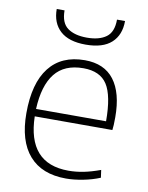

<svg xmlns="http://www.w3.org/2000/svg" viewBox="-86 -823 689 894"><g transform="rotate(10 258.5 -376.0)"><path d="M288 9Q174 9 114 -59.5Q54 -128 54 -259Q54 -401 112 -475Q170 -549 280 -549Q372 -549 418.5 -488Q465 -427 465 -312Q465 -270 462 -251H95Q100 -29 293 -29Q328 -29 363.5 -36Q399 -43 443 -59L448 -23Q412 -8 368.5 0.5Q325 9 288 9ZM280 -511Q190 -511 145 -454Q100 -397 95 -286H426Q426 -407 392.5 -459Q359 -511 280 -511ZM270 -621Q190 -621 149.5 -658Q109 -695 109 -761H146Q146 -702 179 -678Q212 -654 270 -654Q328 -654 361 -678Q394 -702 394 -761H432Q432 -695 391.5 -658Q351 -621 270 -621Z"/></g></svg>

Font: Encode Sans Normal
Style: Thin
Weight: 100
Designer: Pablo Impallari, Andres Torresi
Foundry: Pablo Impallari, Andres Torresi
Version: Version 1.000; ttfautohint (v1.00) -l 8 -r 50 -G 200 -x 14 -